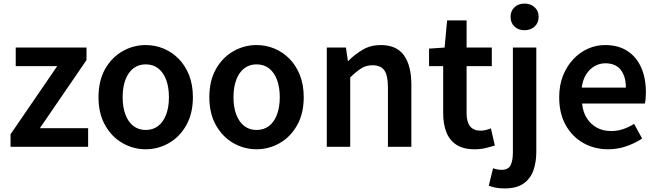

<svg xmlns="http://www.w3.org/2000/svg" viewBox="-20 -821 3675 1074"><path d="M39 0V-70L300 -451H68V-555H464V-485L203 -104H473V0Z M795 14Q726 14 665.5 -20.5Q605 -55 568 -120.5Q531 -186 531 -277Q531 -370 568 -435Q605 -500 665.5 -534.5Q726 -569 795 -569Q847 -569 894.5 -549.5Q942 -530 979 -492.5Q1016 -455 1037.5 -401Q1059 -347 1059 -277Q1059 -186 1022 -120.5Q985 -55 924.5 -20.5Q864 14 795 14ZM795 -94Q836 -94 865 -116.5Q894 -139 909.5 -180.5Q925 -222 925 -277Q925 -333 909.5 -374.5Q894 -416 865 -438.5Q836 -461 795 -461Q755 -461 726 -438.5Q697 -416 681.5 -374.5Q666 -333 666 -277Q666 -222 681.5 -180.5Q697 -139 726 -116.5Q755 -94 795 -94Z M1415 14Q1346 14 1285.5 -20.5Q1225 -55 1188 -120.5Q1151 -186 1151 -277Q1151 -370 1188 -435Q1225 -500 1285.5 -534.5Q1346 -569 1415 -569Q1467 -569 1514.5 -549.5Q1562 -530 1599 -492.5Q1636 -455 1657.5 -401Q1679 -347 1679 -277Q1679 -186 1642 -120.5Q1605 -55 1544.5 -20.5Q1484 14 1415 14ZM1415 -94Q1456 -94 1485 -116.5Q1514 -139 1529.5 -180.5Q1545 -222 1545 -277Q1545 -333 1529.5 -374.5Q1514 -416 1485 -438.5Q1456 -461 1415 -461Q1375 -461 1346 -438.5Q1317 -416 1301.5 -374.5Q1286 -333 1286 -277Q1286 -222 1301.5 -180.5Q1317 -139 1346 -116.5Q1375 -94 1415 -94Z M1808 0V-555H1915L1926 -480H1928Q1965 -517 2009 -543Q2053 -569 2110 -569Q2199 -569 2240 -511Q2281 -453 2281 -348V0H2150V-331Q2150 -400 2129.5 -428Q2109 -456 2064 -456Q2028 -456 2000.5 -438.5Q1973 -421 1939 -388V0Z M2635 14Q2571 14 2532.5 -11.5Q2494 -37 2476.5 -82.5Q2459 -128 2459 -188V-451H2380V-549L2467 -555L2481 -707H2590V-555H2731V-451H2590V-187Q2590 -139 2609.5 -114.5Q2629 -90 2669 -90Q2683 -90 2698.5 -94Q2714 -98 2726 -103L2748 -7Q2726 0 2697.5 7Q2669 14 2635 14Z M2803 233Q2773 233 2751.5 228.5Q2730 224 2714 218L2738 120Q2748 124 2760.5 126.5Q2773 129 2786 129Q2823 129 2836 103.5Q2849 78 2849 30V-555H2980V28Q2980 86 2963.5 132.5Q2947 179 2908 206Q2869 233 2803 233ZM2914 -652Q2880 -652 2858 -672.5Q2836 -693 2836 -727Q2836 -760 2858 -780.5Q2880 -801 2914 -801Q2948 -801 2970.5 -780.5Q2993 -760 2993 -727Q2993 -693 2970.5 -672.5Q2948 -652 2914 -652Z M3382 14Q3305 14 3243 -21Q3181 -56 3144.5 -121Q3108 -186 3108 -277Q3108 -345 3129.5 -398.5Q3151 -452 3187.5 -490.5Q3224 -529 3269.5 -549Q3315 -569 3364 -569Q3439 -569 3490 -535.5Q3541 -502 3567 -442.5Q3593 -383 3593 -305Q3593 -286 3591.5 -269.5Q3590 -253 3587 -242H3236Q3241 -193 3263 -159Q3285 -125 3319.5 -106.5Q3354 -88 3399 -88Q3434 -88 3465 -98.5Q3496 -109 3527 -128L3572 -46Q3533 -20 3484 -3Q3435 14 3382 14ZM3234 -331H3481Q3481 -394 3452 -430.5Q3423 -467 3366 -467Q3335 -467 3307 -451.5Q3279 -436 3259.5 -406Q3240 -376 3234 -331Z"/></svg>

Font: Noto Sans SC SemiBold
Style: Regular
Weight: 600
Designer: Ryoko NISHIZUKA 西塚涼子 (kana, bopomofo & ideographs); Paul D. Hunt (Latin, Greek & Cyrillic); Sandoll Communications 산돌커뮤니
Foundry: Adobe
Version: Version 2.004-H2;hotconv 1.0.118;makeotfexe 2.5.65603